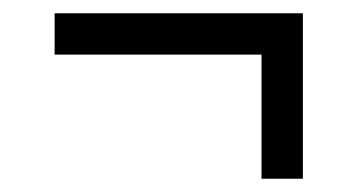

<svg xmlns="http://www.w3.org/2000/svg" viewBox="-20 -270 540 290"><path d="M375 -187.5V0H437.5Q437.5 0 437.5 -250H62.5V-187.5Z"/></svg>

Font: Unifont
Style: Regular
Weight: 500
Version: Version 15.1.04